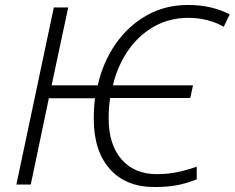

<svg xmlns="http://www.w3.org/2000/svg" viewBox="-20 -744 946 774"><path d="M603 10Q487 10 422.5 -63Q358 -136 358 -265Q358 -309 363 -348H177L104 0H46L197 -714H255L188 -400H374Q395 -493 445.5 -566Q496 -639 570.5 -681.5Q645 -724 739 -724Q833 -724 906 -686L882 -636Q819 -672 739 -672Q663 -672 601 -637Q539 -602 496.5 -540.5Q454 -479 435 -400H758L747 -349H424Q418 -309 418 -267Q418 -161 470 -101.5Q522 -42 611 -42Q658 -42 697 -50.5Q736 -59 773 -72V-21Q736 -6 696.5 2Q657 10 603 10Z"/></svg>

Font: Noto Sans Light
Style: Italic
Weight: 300
Italic angle: -12°
Designer: Monotype Design Team
Foundry: Monotype Imaging Inc.
Version: Version 2.013; ttfautohint (v1.8.4.7-5d5b)